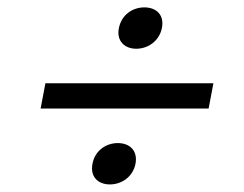

<svg xmlns="http://www.w3.org/2000/svg" viewBox="-20 -585 660 520"><path d="M277.5 -85.5C310 -85.5 340 -106.5 347 -141.5C353.5 -177 331.5 -197.5 299 -197.5C267 -197.5 237 -177 230.5 -141.5C223.5 -106.5 245.5 -85.5 277.5 -85.5ZM90 -291H545L558 -359.5H103ZM302 -509C295 -474.5 317 -453 349 -453C381.5 -453 411.5 -474.5 418.5 -509C425.5 -544.5 403.5 -565 371 -565C338.5 -565 309 -544.5 302 -509Z"/></svg>

Font: Monaspace Krypton Light
Style: Italic
Weight: 300
Italic angle: -11°
Designer: Riley Cran & the Lettermatic Team
Foundry: Lettermatic
Version: Version 1.101 (Monaspace Krypton)